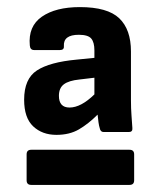

<svg xmlns="http://www.w3.org/2000/svg" viewBox="-20 -687 446 541"><path d="M139 -307Q99 -307 73.5 -331Q48 -355 48 -406Q48 -465 84 -488.5Q120 -512 196 -519L246 -524V-545Q246 -568 237 -578.5Q228 -589 202 -589Q158 -589 160 -557Q161 -546 149 -546H76Q65 -546 64 -559Q59 -613 98 -640Q137 -667 205 -667Q283 -667 316 -635.5Q349 -604 349 -542V-405Q349 -381 350.5 -362Q352 -343 353 -326Q354 -315 343 -315H272Q263 -315 261 -326Q259 -332 257.5 -342.5Q256 -353 255 -364Q229 -338 202.5 -322.5Q176 -307 139 -307ZM176 -384Q208 -384 246 -421V-468L204 -463Q174 -460 160 -449.5Q146 -439 146 -417Q146 -384 176 -384ZM68 -166Q55 -166 55 -179V-252Q55 -265 68 -265H345Q358 -265 358 -252V-179Q358 -166 345 -166Z"/></svg>

Font: Sofia Sans ExtraBold
Style: Regular
Weight: 800
Designer: Botio Nikoltchev, Ani Petrova
Foundry: lettersoup
Version: Version 4.101; ttfautohint (v1.8.4.7-5d5b)